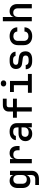

<svg xmlns="http://www.w3.org/2000/svg" viewBox="1899 -2721 1002 4840"><g transform="rotate(-90 2400.0 -301.0)"><path d="M156 180V87H311Q356 87 382 62Q408 37 408 -6V-47L410 -139Q397 -90 358.5 -63Q320 -36 263 -36Q178 -36 129 -91Q80 -146 80 -242V-353Q80 -448 129 -504Q178 -560 263 -560Q320 -560 358 -533Q396 -506 409 -457V-550H515V-4Q515 81 460.5 130.5Q406 180 312 180ZM298 -127Q349 -127 378.5 -158.5Q408 -190 408 -247V-347Q408 -403 378.5 -434.5Q349 -466 298 -466Q245 -466 216.5 -436Q188 -406 188 -354V-240Q188 -187 216.5 -157Q245 -127 298 -127Z M704 0V-550H811V-442Q819 -497 858 -528.5Q897 -560 961 -560Q1046 -560 1093 -507Q1140 -454 1140 -358V-309H1032V-355Q1032 -466 923 -466Q869 -466 840.5 -434.5Q812 -403 812 -343V0Z M1445 10Q1361 10 1311.5 -37.5Q1262 -85 1262 -162Q1262 -240 1315 -287.5Q1368 -335 1456 -335H1608V-375Q1608 -470 1501 -470Q1453 -470 1424 -452Q1395 -434 1393 -402H1287Q1292 -471 1349 -515.5Q1406 -560 1502 -560Q1604 -560 1660 -511.5Q1716 -463 1716 -376V0H1610V-103H1609Q1602 -50 1559 -20Q1516 10 1445 10ZM1476 -79Q1537 -79 1572.5 -108.5Q1608 -138 1608 -188V-259H1464Q1421 -259 1395.5 -234Q1370 -209 1370 -170Q1370 -128 1398 -103.5Q1426 -79 1476 -79Z M2008 0V-377H1852V-475H2008V-581Q2008 -650 2052 -690Q2096 -730 2172 -730H2333V-634H2174Q2116 -634 2116 -580V-475H2333V-377H2116V0Z M2481 0V-98H2672V-452H2501V-550H2780V-98H2957V0ZM2717 -645Q2682 -645 2661 -663.5Q2640 -682 2640 -713Q2640 -745 2661 -763.5Q2682 -782 2717 -782Q2752 -782 2773 -763.5Q2794 -745 2794 -713Q2794 -682 2773 -663.5Q2752 -645 2717 -645Z M3278 9Q3183 9 3129 -34Q3075 -77 3075 -154H3182Q3182 -119 3207 -99.5Q3232 -80 3278 -80H3322Q3369 -80 3395 -99.5Q3421 -119 3421 -155Q3421 -218 3354 -227L3209 -247Q3148 -255 3114.5 -295.5Q3081 -336 3081 -401Q3081 -476 3132 -517.5Q3183 -559 3276 -559H3321Q3407 -559 3460.5 -518Q3514 -477 3517 -410H3409Q3407 -437 3383.5 -454.5Q3360 -472 3321 -472H3276Q3233 -472 3209.5 -453Q3186 -434 3186 -402Q3186 -351 3243 -343L3379 -325Q3526 -305 3526 -156Q3526 -77 3473 -34Q3420 9 3322 9Z M3908 10Q3805 10 3743 -47Q3681 -104 3681 -203V-347Q3681 -446 3743 -503Q3805 -560 3908 -560Q4008 -560 4068 -508Q4128 -456 4132 -366H4025Q4022 -413 3990.5 -439Q3959 -465 3908 -465Q3853 -465 3821 -434.5Q3789 -404 3789 -348V-203Q3789 -146 3821 -115.5Q3853 -85 3908 -85Q3960 -85 3991 -111Q4022 -137 4025 -185H4132Q4128 -95 4068 -42.5Q4008 10 3908 10Z M4284 0V-730H4392V-550L4391 -445Q4399 -499 4437.5 -529.5Q4476 -560 4538 -560Q4620 -560 4669 -507.5Q4718 -455 4718 -366V0H4610V-351Q4610 -407 4581 -437.5Q4552 -468 4502 -468Q4451 -468 4421.5 -436Q4392 -404 4392 -347V0Z"/></g></svg>

Font: JetBrains Mono SemiBold
Style: Regular
Weight: 472
Monospace: yes
Designer: Philipp Nurullin, Konstantin Bulenkov
Foundry: JetBrains
Version: Version 2.305; ttfautohint (v1.8.4.7-5d5b)